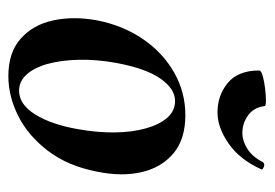

<svg xmlns="http://www.w3.org/2000/svg" viewBox="-116 -510 641 448"><g transform="rotate(90 204.0 -286.5)"><path d="M158 14Q103 14 70.5 -15Q38 -44 28 -91Q18 -138 28 -193Q40 -254 72 -300.5Q104 -347 150 -373Q196 -399 249 -399Q305 -399 338 -371.5Q371 -344 382 -297.5Q393 -251 381 -193Q368 -125 332.5 -78.5Q297 -32 251 -9Q205 14 158 14ZM192 -11Q224 -11 247.5 -48.5Q271 -86 282 -149Q290 -194 289.5 -234.5Q289 -275 280 -307Q271 -339 255 -357Q239 -375 216 -375Q188 -375 164 -341Q140 -307 127 -236Q119 -191 120 -150Q121 -109 129.5 -78Q138 -47 154 -29Q170 -11 192 -11ZM243 -474Q203 -474 174 -498Q145 -522 145 -571Q145 -576 157.5 -579.5Q170 -583 186.5 -585Q203 -587 215.5 -587Q228 -587 228 -584Q231 -559 249.5 -545.5Q268 -532 291 -532Q309 -532 327.5 -543.5Q346 -555 359 -580Q363 -585 370 -582Q377 -579 376 -577Q353 -526 315.5 -500Q278 -474 243 -474Z"/></g></svg>

Font: Cormorant Garamond Light
Style: Italic
Weight: 300
Italic angle: -10°
Designer: Christian Thalmann (Catharsis Fonts)
Foundry: Catharsis Fonts
Version: Version 4.001